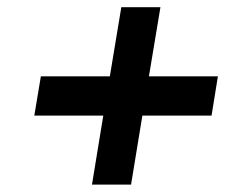

<svg xmlns="http://www.w3.org/2000/svg" viewBox="-20 -553 686 530"><path d="M233.9 -43.5 265.1 -233.9H74.7L92.8 -342.3H283.2L314.9 -533.2H422.9L391.1 -342.3H581.5L564 -233.9H373L341.8 -43.5Z"/></svg>

Font: Inter Display SemiBold
Style: Italic
Weight: 600
Italic angle: -9.39999°
Designer: Rasmus Andersson
Foundry: rsms
Version: Version 4.000;git-a52131595